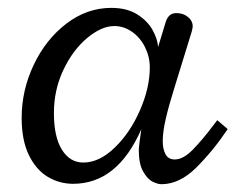

<svg xmlns="http://www.w3.org/2000/svg" viewBox="-20 -455 595 485"><path d="M519.5 -139.2Q491.2 -101.6 467 -76.9Q442.9 -52.2 421.4 -52.2Q405.3 -52.2 398.2 -65.2Q391.1 -78.1 391.1 -98.1Q391.1 -122.1 398.7 -154.8Q406.2 -187.5 419.4 -229.5L464.4 -375.5Q466.8 -385.3 466.8 -388.2Q466.8 -402.3 454.8 -412.1Q442.9 -421.9 425.8 -421.9Q415 -421.9 408.7 -416.3Q402.3 -410.6 398.9 -400.4L379.4 -336.4Q377.9 -356.9 365 -379.9Q352.1 -402.8 326.2 -418.9Q300.3 -435.1 261.2 -435.1Q199.7 -435.1 147.7 -395.3Q95.7 -355.5 65.2 -291.3Q34.7 -227.1 34.7 -157.2Q34.7 -101.1 52.7 -63.7Q70.8 -26.4 100.3 -8.5Q129.9 9.3 164.6 9.3Q276.4 9.3 336.9 -128.4Q330.6 -85 330.6 -76.2Q330.6 -41 341.6 -21.7Q352.5 -2.4 365.5 3.9Q378.4 10.3 387.7 10.3Q433.6 10.3 475.8 -31.7Q518.1 -73.7 555.2 -128.9L528.8 -151.4ZM190.4 -44.4Q156.7 -44.4 136.5 -76.7Q116.2 -108.9 116.2 -169.4Q116.2 -228.5 140.4 -279.1Q164.6 -329.6 200.7 -359.4Q236.8 -389.2 268.6 -389.2Q293 -389.2 313.7 -374.5Q334.5 -359.9 346.4 -335.7Q358.4 -311.5 358.4 -284.7Q358.4 -233.4 333.7 -176.8Q309.1 -120.1 270 -82.3Q231 -44.4 190.4 -44.4Z"/></svg>

Font: Radley
Style: Italic
Weight: 400
Italic angle: -12°
Designer: Vernon Adams
Foundry: Vernon Adams
Version: Version 1.003; ttfautohint (v1.6)